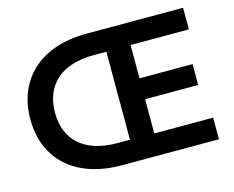

<svg xmlns="http://www.w3.org/2000/svg" viewBox="-98 -843 1203 986"><g transform="rotate(-15 503.5 -350.0)"><path d="M436 0H951V-115H638V-297H920V-408H638V-585H948V-700H436C185 -700 42 -559 42 -349C42 -140 185 0 436 0ZM173 -349C173 -490 262 -584 442 -584H509V-116H442C262 -116 173 -209 173 -349Z"/></g></svg>

Font: Chess Sans SemiBold
Style: Regular
Weight: 600
Designer: Wolf Bōese
Foundry: Wolf Bōese
Version: Version 7.223;Glyphs 3.3 (3306)